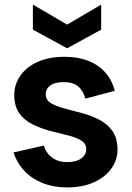

<svg xmlns="http://www.w3.org/2000/svg" viewBox="-20 -808 572 835"><path d="M272 7Q212 7 164 -12.5Q116 -32 84 -67Q52 -102 39 -145L171 -175Q180 -142 207 -122.5Q234 -103 270 -103Q312 -103 333.5 -119Q355 -135 355 -159Q355 -184 332.5 -197.5Q310 -211 274.5 -219.5Q239 -228 199 -238.5Q159 -249 123 -266.5Q87 -284 64.5 -314.5Q42 -345 42 -396Q42 -441 68.5 -479Q95 -517 144 -539Q193 -561 261 -561Q320 -561 365 -543Q410 -525 439 -491.5Q468 -458 479 -413L351 -379Q342 -414 319.5 -432.5Q297 -451 257 -451Q219 -451 199 -436.5Q179 -422 179 -398Q179 -373 201.5 -359.5Q224 -346 259.5 -336.5Q295 -327 335 -316.5Q375 -306 410.5 -288Q446 -270 468.5 -239Q491 -208 491 -157Q491 -112 464 -74.5Q437 -37 388 -15Q339 7 272 7ZM420 -788V-679L272 -598L123 -679V-788L272 -701Z"/></svg>

Font: Parkinsans SemiBold
Style: Regular
Weight: 600
Designer: Red Stone, Indian Type Foundry
Foundry: Indian Type Foundry
Version: Version 1.000